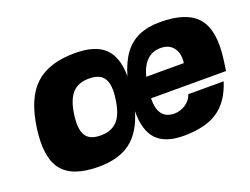

<svg xmlns="http://www.w3.org/2000/svg" viewBox="-86 -684 1130 868"><g transform="rotate(-20 479.5 -250.0)"><path d="M586 -200Q584 -99 663 -99Q692 -99 717 -116Q742 -133 751 -160H921Q893 -71 833 -30.5Q773 10 668 10Q580 10 538.5 -33.5Q497 -77 498 -170Q471 -77 413.5 -33.5Q356 10 259 10Q133 10 84.5 -52Q36 -114 55 -250.5Q74 -387 140 -448.5Q206 -510 332 -510Q429 -510 474.5 -466.5Q520 -423 520 -330Q538 -393 567 -432.5Q596 -472 639 -491Q682 -510 741 -510Q872 -510 922.5 -448Q973 -386 954 -250L947 -200ZM434 -250Q441 -295 434.5 -324Q428 -353 408 -366.5Q388 -380 352 -380Q300 -380 272 -349Q244 -318 234.5 -250Q225 -182 244 -151Q263 -120 315.5 -120Q368 -120 396.5 -151Q425 -182 434 -250ZM704 -399Q625 -399 599 -299H780Q786 -344 765.5 -371.5Q745 -399 704 -399Z"/></g></svg>

Font: Fivo Sans Modern Heavy
Style: Regular
Weight: 900
Designer: Alexander Slobzheninov
Foundry: Alexander Slobzheninov
Version: 1.0